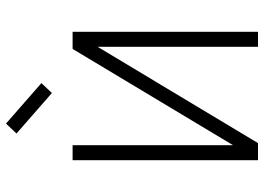

<svg xmlns="http://www.w3.org/2000/svg" viewBox="-140 -740 880 640"><g transform="rotate(-90 300.0 -420.0)"><path d="M86 0V-618H136V0H86L457 -618H514V0H464V-618H514L143 0ZM310 -687 175 -805 208 -840 343 -722Z"/></g></svg>

Font: Victor Mono Thin
Style: Regular
Weight: 100
Monospace: yes
Designer: Rune Bjørnerås
Version: Version 1.561;gftools[0.9.30]